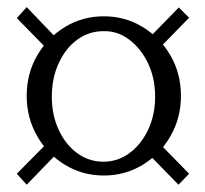

<svg xmlns="http://www.w3.org/2000/svg" viewBox="-20 -587 567 530"><path d="M266.6 -102.5Q208 -102.5 159.7 -131.8Q111.3 -161.1 82.5 -211.4Q53.7 -261.7 53.7 -322.3Q53.7 -383.8 82.5 -433.6Q111.3 -483.4 159.7 -512.7Q208 -542 266.6 -542Q325.2 -542 373.5 -512.7Q421.9 -483.4 450.7 -433.6Q479.5 -383.8 479.5 -322.3Q479.5 -261.7 450.7 -211.4Q421.9 -161.1 373.5 -131.8Q325.2 -102.5 266.6 -102.5ZM53.7 -77.1 26.4 -107.4 120.1 -202.1 143.6 -169.9ZM472.7 -77.1 387.7 -164.1 420.9 -190.4 502 -107.4ZM265.6 -140.6Q304.7 -140.6 336.9 -164.1Q369.1 -187.5 388.7 -228.5Q408.2 -269.5 408.2 -320.3Q408.2 -371.1 388.7 -412.1Q369.1 -453.1 336.9 -477.5Q304.7 -502 265.6 -501Q225.6 -501 193.4 -477.5Q161.1 -454.1 142.1 -412.6Q123 -371.1 123 -320.3Q123 -269.5 142.1 -228.5Q161.1 -187.5 193.4 -164.1Q225.6 -140.6 265.6 -140.6ZM117.2 -444.3 26.4 -537.1 53.7 -567.4 141.6 -475.6ZM418 -452.1 390.6 -481.4 473.6 -566.4 502 -538.1Z"/></svg>

Font: Crimson Pro Light
Style: Regular
Weight: 300
Designer: Jacques Le Bailly
Foundry: Baron von Fonthausen
Version: Version 1.003